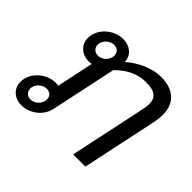

<svg xmlns="http://www.w3.org/2000/svg" viewBox="-126 -667 834 834"><g transform="rotate(45 291.5 -249.5)"><path d="M275 -442.5C273.3 -481.7 242.5 -508.3 200 -508.3C150 -508.3 100 -471.7 89.2 -420.8C87.5 -414.2 87.5 -408.3 87.5 -402.5C87.5 -361.7 119.2 -333.3 162.5 -333.3C168.3 -333.3 174.2 -334.2 179.2 -335L143.3 -165C138.3 -165.8 133.3 -166.7 127.5 -166.7C77.5 -166.7 27.5 -130 16.7 -79.2C15 -72.5 15 -66.7 15 -60.8C15 -20 46.7 8.3 90 8.3C140 8.3 189.2 -28.3 200 -79.2L264.2 -381.7C297.5 -415.8 341.7 -445.8 403.3 -445.8C460.8 -445.8 479.2 -424.2 479.2 -388.3C479.2 -376.7 477.5 -364.2 474.2 -350L400 0H475L549.2 -350C552.5 -366.7 554.2 -382.5 554.2 -396.7C554.2 -470 507.5 -508.3 433.3 -508.3C370 -508.3 310.8 -474.2 275 -442.5ZM117.5 -120.8C137.5 -120.8 150.8 -107.5 150.8 -88.3C150.8 -85 150.8 -82.5 150 -79.2C145 -55.8 123.3 -37.5 100 -37.5C80 -37.5 65.8 -51.7 65.8 -70C65.8 -73.3 65.8 -75.8 66.7 -79.2C71.7 -102.5 94.2 -120.8 117.5 -120.8ZM190 -462.5C210 -462.5 223.3 -449.2 223.3 -430C223.3 -426.7 223.3 -424.2 222.5 -420.8C217.5 -397.5 195.8 -379.2 172.5 -379.2C152.5 -379.2 138.3 -393.3 138.3 -411.7C138.3 -415 138.3 -417.5 139.2 -420.8C144.2 -444.2 166.7 -462.5 190 -462.5Z"/></g></svg>

Font: BoonHome
Style: Book Oblique
Weight: 400
Italic angle: -12°
Designer: Sungsit Sawaiwan
Foundry: Sungsit Sawaiwan
Version: Version 0.2